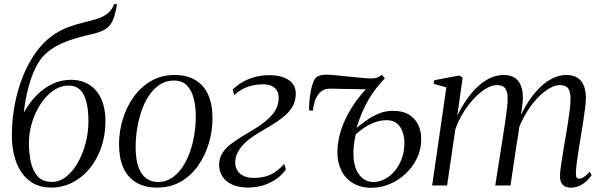

<svg xmlns="http://www.w3.org/2000/svg" viewBox="-20 -882 2864 913"><path d="M536.5 -862 534 -847.5Q526 -805 513.8 -779.8Q501.5 -754.5 477 -740.8Q452.5 -727 406.5 -717Q397.5 -715 387.2 -712.5Q377 -710 365.5 -707Q336 -699 306.2 -688.8Q276.5 -678.5 248.2 -663Q220 -647.5 194 -623.5Q170 -601 149.8 -560.8Q129.5 -520.5 115 -466.2Q100.5 -412 93 -346.5Q119.5 -394 154.2 -429Q189 -464 230 -483.2Q271 -502.5 316.5 -502.5Q369 -502.5 405.8 -478.2Q442.5 -454 462 -410.5Q481.5 -367 481.5 -308.5Q481.5 -238.5 461 -180Q440.5 -121.5 405 -79Q369.5 -36.5 322.8 -13.2Q276 10 223 10Q174.5 10 139.2 -9.8Q104 -29.5 81.2 -63.8Q58.5 -98 47.5 -142.8Q36.5 -187.5 36.5 -236.5Q36.5 -312.5 50 -384Q63.5 -455.5 88.5 -518Q113.5 -580.5 148.5 -630Q183.5 -679.5 227 -711Q263 -737 299.5 -751Q336 -765 370.2 -773.2Q404.5 -781.5 434 -790Q463.5 -798.5 485.5 -813.2Q507.5 -828 519.5 -855L522 -862ZM306.5 -475Q268 -475 234 -451.5Q200 -428 173.8 -388.5Q147.5 -349 132.5 -300.2Q117.5 -251.5 117.5 -201Q117.5 -154.5 126.5 -112.2Q135.5 -70 159.2 -43.5Q183 -17 227 -17Q263.5 -17 295 -42Q326.5 -67 350.2 -108.8Q374 -150.5 387.2 -201.8Q400.5 -253 400.5 -305.5Q400.5 -387 378.2 -431Q356 -475 306.5 -475Z M809.5 -525.5Q869 -525.5 909.2 -501.2Q949.5 -477 970 -431.2Q990.5 -385.5 990.5 -320Q990.5 -259.5 973 -200.8Q955.5 -142 922 -94.2Q888.5 -46.5 839.5 -18.2Q790.5 10 727.5 10Q667.5 10 626.8 -14.8Q586 -39.5 566 -85.5Q546 -131.5 546 -196Q546 -257 564 -315.8Q582 -374.5 616.2 -422Q650.5 -469.5 699.5 -497.5Q748.5 -525.5 809.5 -525.5ZM806.5 -499Q769.5 -499 740.2 -480Q711 -461 689.2 -428.8Q667.5 -396.5 653.5 -355.8Q639.5 -315 632.2 -270.5Q625 -226 625 -183Q625 -124 638.5 -87.2Q652 -50.5 676 -33.5Q700 -16.5 731 -16.5Q767 -16.5 796.2 -35.5Q825.5 -54.5 847 -86.2Q868.5 -118 882.8 -158.2Q897 -198.5 904 -242.2Q911 -286 911 -328Q911 -375 901.2 -413.5Q891.5 -452 869 -475.5Q846.5 -499 806.5 -499Z M1159.5 10Q1116 10 1084.8 -4Q1053.5 -18 1037.5 -43Q1021.5 -68 1022 -100.5Q1022.5 -130.5 1037.2 -153.8Q1052 -177 1076.5 -196Q1101 -215 1131 -233Q1161 -251 1193 -270.5Q1249.5 -305.5 1277 -339.5Q1304.5 -373.5 1305 -415.5Q1305.5 -437.5 1296.2 -452.2Q1287 -467 1270.2 -474Q1253.5 -481 1230.5 -481Q1191.5 -481 1157.2 -469Q1123 -457 1094 -430L1086 -456Q1104 -474 1130 -489.8Q1156 -505.5 1188.8 -515Q1221.5 -524.5 1260 -524.5Q1318 -524.5 1352.8 -501.5Q1387.5 -478.5 1386.5 -432.5Q1385.5 -398.5 1369.2 -372.2Q1353 -346 1325.8 -324.5Q1298.5 -303 1266 -283.8Q1233.5 -264.5 1200.5 -244.5Q1172.5 -227.5 1149.2 -206.5Q1126 -185.5 1112.5 -161.2Q1099 -137 1098.5 -110.5Q1098 -90.5 1107.5 -73.5Q1117 -56.5 1137 -46.2Q1157 -36 1187 -36Q1232.5 -36 1265.2 -50.8Q1298 -65.5 1331.5 -102.5L1339.5 -76.5Q1316 -44 1285.2 -25Q1254.5 -6 1222 2Q1189.5 10 1159.5 10Z M1468 -356.5H1450Q1449.5 -374 1451.2 -398.5Q1453 -423 1457.5 -447.8Q1462 -472.5 1469.8 -491.5Q1477.5 -510.5 1488.5 -517.5Q1496.5 -522.5 1508.2 -524.8Q1520 -527 1533 -527Q1547.5 -527 1575.2 -524.2Q1603 -521.5 1636 -518Q1669 -514.5 1699.5 -511.8Q1730 -509 1750.5 -509Q1763 -509 1775 -513.8Q1787 -518.5 1795.5 -526Q1798 -523.5 1800 -521Q1802 -518.5 1804.5 -516Q1807 -513.5 1810 -509.5Q1766 -464.5 1733 -409Q1700 -353.5 1675 -273.5Q1695.5 -290.5 1721.8 -309.2Q1748 -328 1780 -341.5Q1812 -355 1849 -355Q1896 -355 1925.5 -336.5Q1955 -318 1969 -287.8Q1983 -257.5 1983 -220.5Q1983 -172 1963 -130.2Q1943 -88.5 1909.2 -56.5Q1875.5 -24.5 1833.2 -6.8Q1791 11 1746 11Q1691 11 1650.8 -16Q1610.5 -43 1593.5 -95.5Q1576.5 -148 1591.5 -224Q1600.5 -269.5 1623.2 -317Q1646 -364.5 1677 -406.2Q1708 -448 1740 -476.5L1735.5 -457Q1723.5 -457 1702.8 -457.5Q1682 -458 1658.2 -458.5Q1634.5 -459 1612.2 -459.2Q1590 -459.5 1573.8 -460Q1557.5 -460.5 1552.5 -460.5Q1526.5 -460.5 1512.2 -451Q1498 -441.5 1487 -423Q1479 -410 1474 -390.8Q1469 -371.5 1468 -356.5ZM1754.5 -16.5Q1784.5 -16.5 1811.2 -31Q1838 -45.5 1858.5 -70.8Q1879 -96 1891 -129.2Q1903 -162.5 1903 -200Q1903 -230.5 1894 -255.8Q1885 -281 1866.5 -295.8Q1848 -310.5 1819 -310.5Q1790.5 -310.5 1763.5 -300.8Q1736.5 -291 1713.2 -275.5Q1690 -260 1672 -243.5Q1665.5 -217 1662.5 -189.5Q1659.5 -162 1661 -136Q1663 -99.5 1675.2 -73Q1687.5 -46.5 1707.8 -31.5Q1728 -16.5 1754.5 -16.5Z M2180 -513 2154.5 -331.5Q2175 -374.5 2200 -410Q2225 -445.5 2253.2 -471.5Q2281.5 -497.5 2312.2 -511.5Q2343 -525.5 2375 -525.5Q2405.5 -525.5 2425.8 -513.2Q2446 -501 2456.2 -476.8Q2466.5 -452.5 2466.5 -416Q2466.5 -407.5 2464.8 -391.5Q2463 -375.5 2460 -353.8Q2457 -332 2453.5 -306.5L2444 -304Q2464.5 -355 2491 -396Q2517.5 -437 2547.2 -466Q2577 -495 2609 -510.2Q2641 -525.5 2673 -525.5Q2718.5 -525.5 2742.2 -498Q2766 -470.5 2766 -415.5Q2766 -399 2762.5 -369.2Q2759 -339.5 2753.2 -303.2Q2747.5 -267 2741.5 -230Q2735.5 -196.5 2730.5 -163.5Q2725.5 -130.5 2722.2 -104Q2719 -77.5 2718.5 -62Q2718 -47 2720.8 -39.8Q2723.5 -32.5 2733.5 -32.5Q2744 -32.5 2756.2 -40.2Q2768.5 -48 2784 -65.5L2793.5 -49.5Q2784 -34.5 2769.2 -21Q2754.5 -7.5 2735.5 1.5Q2716.5 10.5 2694 10.5Q2679 10.5 2667.2 4.8Q2655.5 -1 2649 -13.2Q2642.5 -25.5 2643 -46Q2643 -61 2647 -90.8Q2651 -120.5 2657.2 -157.8Q2663.5 -195 2670 -233Q2676 -267.5 2681.2 -301.2Q2686.5 -335 2689.8 -364.2Q2693 -393.5 2693 -412.5Q2693 -447 2681.2 -462.2Q2669.5 -477.5 2641 -477.5Q2619.5 -477.5 2591.8 -461.5Q2564 -445.5 2534.8 -414.8Q2505.5 -384 2479.2 -339.5Q2453 -295 2434 -239L2452 -297Q2450 -282 2447.5 -264Q2445 -246 2442 -228Q2439 -210 2436.5 -195L2407.5 0H2335L2371.5 -232.5Q2377 -267 2382.2 -301.8Q2387.5 -336.5 2390.8 -365.8Q2394 -395 2394 -412.5Q2394 -447 2382.2 -462.2Q2370.5 -477.5 2342 -477.5Q2319 -477.5 2291.2 -461Q2263.5 -444.5 2235.5 -415Q2207.5 -385.5 2183.5 -347.2Q2159.5 -309 2145 -266L2106 0H2035L2102.5 -466.5L2042 -483.5L2045 -500.5L2164 -523Z"/></svg>

Font: Merriweather 120pt Light
Style: Italic
Weight: 300
Italic angle: -7.8°
Version: Version 2.101